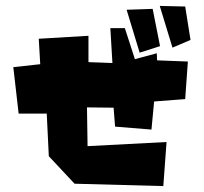

<svg xmlns="http://www.w3.org/2000/svg" viewBox="-20 -649 689 649"><path d="M520 -629 563 -488 624 -514 606 -627ZM408 -616 452 -471 521 -493 496 -619ZM511 -445 615 -441 606 -314 501 -306 492 -211 369 -221 364 -285 274 -286 276 -155 543 -169 532 -20 232 -28 145 -121 138 -265H43L25 -422L116 -432L111 -518L279 -528V-439L360 -436L353 -554H402L436 -449L510 -469Z"/></svg>

Font: Super Mario
Style: Regular
Weight: 400
Version: Version 1.0